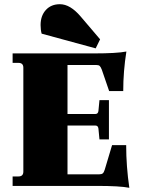

<svg xmlns="http://www.w3.org/2000/svg" viewBox="-20 -884 681 913"><path d="M435 -654 178 -724Q173 -742 173 -765Q173 -809 198 -836.5Q223 -864 265 -864Q314 -864 364 -805L456 -697ZM595 9Q550 0 440 0H40V-45H68Q91 -45 91 -68V-562Q91 -585 68 -585H40V-630H426Q536 -630 581 -639Q566 -545 566 -451H499L464 -553Q459 -566 454 -570.5Q449 -575 437 -575H301V-342H434Q446 -342 448 -356L453 -408H498V-221H453L448 -273Q446 -287 434 -287H301V-55H451Q463 -55 468.5 -59.5Q474 -64 478 -77L513 -194H580Q580 -93 595 9Z"/></svg>

Font: Arapey Black
Style: Regular
Weight: 900
Designer: Eduardo Rodriguez Tunni
Foundry: Eduardo Rodriguez Tunni
Version: Version 4.000